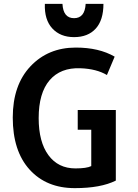

<svg xmlns="http://www.w3.org/2000/svg" viewBox="-20 -955 716 993"><path d="M579 -21Q501 18 367 18Q220 18 133 -78Q46 -174 46 -347Q46 -515 137.5 -612Q229 -709 372 -709Q492 -709 573 -662L533 -567Q479 -599 396 -602Q293 -606 236.5 -540Q180 -474 180 -344Q180 -221 230.5 -152.5Q281 -84 370 -84Q428 -84 452 -96V-284H382V-386H579ZM363 -763Q292 -763 250.5 -808Q209 -853 212 -935H303Q307 -861 363 -861Q419 -861 423 -935H515Q515 -851 475 -807Q435 -763 363 -763Z"/></svg>

Font: Repo
Style: DemiBold
Weight: 600
Designer: Stefan Peev
Foundry: Context Ltd
Version: Version 001.000